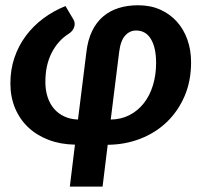

<svg xmlns="http://www.w3.org/2000/svg" viewBox="-20 -543 777 730"><path d="M152.5 -231.5Q152.5 -200 161 -174Q169.5 -148 185.5 -129.5Q201.5 -111 224.5 -100.2Q247.5 -89.5 276.5 -88.5L308.5 -345Q314 -391.5 330.2 -425Q346.5 -458.5 372 -480.2Q397.5 -502 431.2 -512.5Q465 -523 505.5 -523Q552 -523 589 -506.5Q626 -490 652.2 -461Q678.5 -432 692.5 -392.2Q706.5 -352.5 706.5 -306.5Q706.5 -235 681.8 -177.5Q657 -120 614.2 -79Q571.5 -38 513.5 -15.5Q455.5 7 389.5 7.5L370 166.5H245.5L265 7Q210 6 164.8 -11.2Q119.5 -28.5 87.2 -59Q55 -89.5 37.2 -132Q19.5 -174.5 19.5 -226Q19.5 -278.5 35 -324Q50.5 -369.5 78.5 -407Q106.5 -444.5 144.8 -473Q183 -501.5 229 -520L260 -467.5Q264 -460 264 -452.2Q264 -444.5 261 -437.2Q258 -430 252.5 -424Q247 -418 241 -414.5Q200.5 -389 176.5 -342.2Q152.5 -295.5 152.5 -231.5ZM401 -88.5Q440.5 -89 472.5 -105.5Q504.5 -122 527 -150.8Q549.5 -179.5 561.5 -218.8Q573.5 -258 573.5 -304Q573.5 -361.5 554 -394.2Q534.5 -427 497.5 -427Q473.5 -427 456 -408Q438.5 -389 433 -345Z"/></svg>

Font: Lato Heavy
Style: Italic
Weight: 800
Italic angle: -7°
Designer: Lukasz Dziedzic
Foundry: tyPoland Lukasz Dziedzic
Version: Version 2.007; 2014-02-27